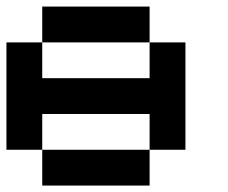

<svg xmlns="http://www.w3.org/2000/svg" viewBox="-20 -576 707 596"><path d="M444.4 -444.4H111.1V-555.6H444.4ZM111.1 -222.2V-111.1H0V-444.4H111.1V-333.3H444.4V-444.4H555.6V-111.1H444.4V-222.2ZM444.4 0H111.1V-111.1H444.4Z"/></svg>

Font: Pixeloid Mono
Style: Regular
Weight: 400
Monospace: yes
Designer: GGBotNet
Foundry: GGBotNet
Version: 0.5